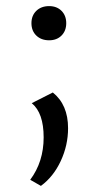

<svg xmlns="http://www.w3.org/2000/svg" viewBox="-20 -422 323 629"><path d="M141 -290Q115 -290 99 -305.5Q83 -321 83 -346Q83 -371 99 -386.5Q115 -402 141 -402Q166 -402 181.5 -386.5Q197 -371 197 -346Q197 -321 181.5 -305.5Q166 -290 141 -290ZM114 187 79 167Q123 108 123 28Q123 -52 84 -84L153 -119Q203 -79 203 -2Q203 54 179 105.5Q155 157 114 187Z"/></svg>

Font: EauTestText Medium
Style: Regular
Weight: 500
Designer: Christian Thalmann (Catharsis Fonts)
Version: Version 0.001;PS 000.001;hotconv 1.0.88;makeotf.lib2.5.64775